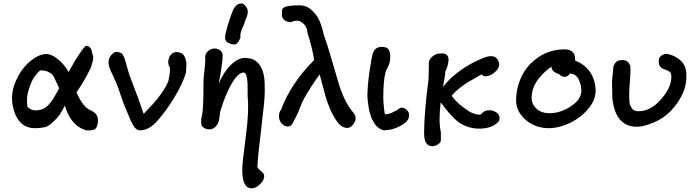

<svg xmlns="http://www.w3.org/2000/svg" viewBox="-20 -711 3917 1077"><path d="M53 -111Q37 -179 66 -249.5Q95 -320 143.5 -362.5Q192 -405 236 -408Q267 -409 302.5 -381Q338 -353 361 -313L364 -306Q368 -312 382.5 -338Q397 -364 402.5 -373Q408 -382 419.5 -400Q431 -418 440.5 -430.5Q450 -443 461 -454Q477 -454 486.5 -442.5Q496 -431 496 -414Q501 -405 502.5 -393.5Q504 -382 500 -366.5Q496 -351 492 -339Q488 -327 477.5 -307.5Q467 -288 462 -278Q457 -268 443.5 -246Q430 -224 426 -218.5Q422 -213 409 -193Q445 -110 489 -92Q538 -71 528 -19Q524 5 513.5 13Q503 21 467 21Q376 -4 344 -119Q313 -57 287 -36Q283 -33 275 -25Q267 -17 263 -14Q259 -11 250.5 -5.5Q242 0 233 2Q224 4 209.5 6Q195 8 176 8Q80 8 53 -111ZM134 -112Q153 -92 179 -92Q202 -92 220 -99.5Q238 -107 252 -122.5Q266 -138 274 -150Q282 -162 294.5 -184.5Q307 -207 312 -216Q306 -227 295 -252.5Q284 -278 277 -288Q270 -298 251.5 -307.5Q233 -317 205 -316Q190 -303 174 -281.5Q158 -260 142 -211.5Q126 -163 134 -112Z M765 20Q754 20 745 13.5Q736 7 727 -8.5Q718 -24 712.5 -36Q707 -48 696.5 -74.5Q686 -101 680 -114Q670 -136 655 -183Q640 -230 630 -251Q593 -330 593 -336Q576 -391 627 -420Q649 -420 662 -412Q672 -403 679 -382Q686 -361 695 -327Q704 -293 714 -269Q760 -151 786 -72Q790 -76 803.5 -91Q817 -106 822 -111Q827 -116 839.5 -129.5Q852 -143 857.5 -150.5Q863 -158 873 -170.5Q883 -183 889 -192Q895 -201 902.5 -213Q910 -225 915.5 -236Q921 -247 925 -259Q938 -323 932 -334Q915 -361 933 -397Q957 -433 1003 -410Q1015 -398 1020 -382Q1025 -366 1025.5 -357Q1026 -348 1024.5 -327.5Q1023 -307 1023 -302Q1003 -238 958.5 -165Q914 -92 867 -38Q818 20 765 20Z M1386 345Q1336 339 1339 231Q1341 189 1359.5 49.5Q1378 -90 1369 -171Q1369 -177 1369 -193Q1369 -209 1369 -218.5Q1369 -228 1368.5 -243Q1368 -258 1366.5 -267Q1365 -276 1362.5 -285.5Q1360 -295 1356 -299.5Q1352 -304 1346 -304Q1315 -304 1278.5 -240Q1242 -176 1216 -87Q1214 -80 1214 -74Q1213 -70 1211.5 -56.5Q1210 -43 1208 -36Q1204 -16 1190.5 -1.5Q1177 13 1156 15Q1140 15 1129.5 9Q1119 3 1114 -2.5Q1109 -8 1108.5 -21.5Q1108 -35 1108.5 -40.5Q1109 -46 1112.5 -62.5Q1116 -79 1116 -81L1119 -119Q1121 -150 1121 -203.5Q1121 -257 1122 -270Q1123 -281 1128 -326.5Q1133 -372 1131 -397Q1135 -416 1150.5 -427.5Q1166 -439 1184 -439Q1202 -439 1215.5 -428Q1229 -417 1229 -398Q1229 -358 1207 -242Q1236 -310 1276 -348Q1316 -386 1353 -386Q1381 -386 1402 -377Q1432 -361 1447.5 -328Q1463 -295 1464.5 -245Q1466 -195 1464 -165Q1462 -135 1456 -83Q1452 -42 1444 23Q1436 88 1431 135.5Q1426 183 1424 220Q1421 231 1442 247Q1463 263 1462 277Q1462 301 1435.5 325Q1409 349 1385 345ZM1243 -493Q1241 -509 1249.5 -539Q1258 -569 1259 -574Q1279 -639 1292 -664Q1304 -681 1313.5 -686.5Q1323 -692 1341 -691L1348 -687Q1370 -667 1370 -646.5Q1370 -626 1359 -605Q1348 -575 1347 -570Q1346 -567 1342 -559Q1338 -551 1337 -548Q1336 -545 1333 -537Q1330 -529 1330 -526Q1330 -523 1328.5 -514Q1327 -505 1329 -500Q1317 -471 1304 -464Q1291 -457 1264 -469Q1246 -477 1243 -493Z M1557 -96Q1611 -243 1742 -374Q1734 -434 1704 -530Q1703 -555 1688.5 -571.5Q1674 -588 1659 -593Q1638 -599 1613 -587Q1587 -587 1573.5 -600.5Q1560 -614 1561 -626Q1562 -638 1562 -642Q1558 -665 1581.5 -673Q1605 -681 1659 -681Q1698 -682 1728 -654.5Q1758 -627 1772.5 -593.5Q1787 -560 1795 -520Q1815 -465 1844.5 -363Q1874 -261 1883 -232Q1917 -130 1963 -78Q1990 -45 1956 -7Q1939 12 1913.5 4.5Q1888 -3 1871 -29Q1849 -59 1832.5 -97.5Q1816 -136 1806.5 -169Q1797 -202 1773 -294Q1768 -287 1750 -261Q1732 -235 1723.5 -221.5Q1715 -208 1700 -183.5Q1685 -159 1673.5 -133.5Q1662 -108 1652 -79L1624 -24Q1608 10 1573 -7Q1547 -25 1545 -52.5Q1543 -80 1557 -96Z M2146 19Q2129 23 2110.5 11Q2092 -1 2081 -18L2066 -44Q2059 -61 2054 -79Q2049 -97 2046.5 -118Q2044 -139 2042 -154.5Q2040 -170 2041.5 -194.5Q2043 -219 2043.5 -231Q2044 -243 2047.5 -270.5Q2051 -298 2052 -305.5Q2053 -313 2058 -342.5Q2063 -372 2063 -375L2068 -400Q2079 -448 2120 -448Q2151 -448 2160 -433.5Q2169 -419 2169 -389Q2169 -380 2168 -372Q2167 -364 2164.5 -357Q2162 -350 2160.5 -345.5Q2159 -341 2155.5 -334.5Q2152 -328 2151 -326Q2145 -314 2143 -307Q2130 -260 2130 -162Q2130 -146 2133.5 -108Q2137 -70 2141 -70Q2163 -70 2189 -84Q2191 -86 2199 -89Q2207 -92 2210 -95Q2236 -120 2263 -93Q2276 -81 2275 -62Q2274 -43 2258 -27Q2240 -10 2207.5 4Q2175 18 2146 19Z M2453 75Q2453 89 2436.5 99Q2420 109 2405 109Q2359 109 2359 37Q2359 -77 2384 -269L2386 -365Q2392 -385 2410.5 -398Q2429 -411 2450 -411Q2474 -414 2485.5 -403.5Q2497 -393 2496 -375Q2495 -357 2490 -340Q2485 -323 2478 -311Q2477 -284 2465 -224Q2544 -324 2686 -384Q2763 -417 2779 -360Q2785 -337 2764.5 -314.5Q2744 -292 2718 -285Q2692 -278 2682 -294Q2677 -291 2646.5 -274Q2616 -257 2599 -246.5Q2582 -236 2556.5 -215.5Q2531 -195 2513 -174Q2525 -158 2538 -144.5Q2551 -131 2557 -126Q2563 -121 2578.5 -109.5Q2594 -98 2596 -97Q2619 -79 2645.5 -71.5Q2672 -64 2681 -72Q2691 -88 2714 -91.5Q2737 -95 2754 -86Q2790 -70 2780 -34Q2766 -14 2735.5 -1Q2705 12 2659 10.5Q2613 9 2569 -15Q2521 -42 2452 -137Q2439 -26 2453 30Z M3058 8Q2983 8 2929 -38.5Q2875 -85 2875 -147Q2875 -217 2905.5 -281.5Q2936 -346 3000 -390Q3064 -434 3147 -434Q3206 -434 3206 -378V-371Q3263 -349 3292 -303.5Q3321 -258 3321 -202Q3321 -149 3278.5 -99Q3236 -49 3175 -20.5Q3114 8 3058 8ZM3064 -76Q3123 -76 3182 -114.5Q3241 -153 3241 -202Q3241 -235 3225.5 -266.5Q3210 -298 3176 -298Q3166 -280 3146 -280Q3131 -280 3115 -296Q3099 -299 3085.5 -311Q3072 -323 3074 -337L3066 -332Q2962 -254 2962 -163Q2962 -127 2989 -101.5Q3016 -76 3064 -76Z M3553 0Q3432 0 3415 -159L3413 -254L3421 -339Q3430 -360 3440.5 -367Q3451 -374 3472 -374Q3506 -374 3516 -339Q3518 -312 3514 -263Q3510 -214 3510 -200Q3510 -197 3509.5 -182Q3509 -167 3509.5 -160.5Q3510 -154 3511 -140Q3512 -126 3515.5 -119Q3519 -112 3524.5 -103.5Q3530 -95 3539.5 -91Q3549 -87 3561 -87Q3630 -87 3688 -154Q3746 -221 3746 -279Q3746 -295 3741 -303Q3736 -311 3720 -317L3716 -319Q3695 -325 3685 -335.5Q3675 -346 3675 -370Q3675 -389 3690 -399Q3705 -409 3721 -409Q3779 -397 3810 -358Q3833 -328 3830 -277Q3830 -206 3777.5 -131Q3725 -56 3645 -23Q3589 0 3553 0Z"/></svg>

Font: Excalifont
Style: Regular
Weight: 400
Designer: Your Own Font Foundry (Virgil); Ján Filípek / DizajnDesign (Excalifont, modifications)
Foundry: Your Own Font Foundry (Virgil); Ján Filípek / DizajnDesign (Excalifont, modifications)
Version: Version 1.000;Glyphs 3.2 (3227)